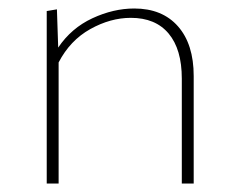

<svg xmlns="http://www.w3.org/2000/svg" viewBox="-20 -432 566 452"><path d="M436 -253V0H408V-247Q408 -316 377 -353Q346 -390 288 -390Q240 -390 192.5 -363.5Q145 -337 118 -285V0H90V-406L114 -410L117 -320Q148 -366 197.5 -389Q247 -412 296 -412Q362 -412 399 -370Q436 -328 436 -253Z"/></svg>

Font: Ysabeau Infant Extralight
Style: Regular
Weight: 200
Designer: Christian Thalmann (Catharsis Fonts)
Version: Version 0.003